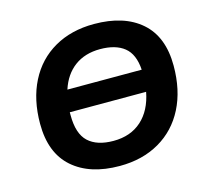

<svg xmlns="http://www.w3.org/2000/svg" viewBox="-100 -795 994 921"><g transform="rotate(-15 396.5 -335.0)"><path d="M68 -284Q68 -404 113.5 -493.5Q159 -583 243.5 -631.5Q328 -680 441 -680Q590 -680 674.5 -606Q759 -532 759 -388Q759 -267 713.5 -177.5Q668 -88 583.5 -39Q499 10 386 10Q238 10 153 -64.5Q68 -139 68 -284ZM599 -301H220V-286Q220 -194 263 -154Q306 -114 388 -114Q473 -114 527.5 -163Q582 -212 599 -301ZM606 -409Q601 -487 558 -521.5Q515 -556 438 -556Q363 -556 311.5 -518Q260 -480 237 -409Z"/></g></svg>

Font: SN Pro Bold
Style: Bold Italic
Weight: 700
Italic angle: -9°
Designer: Tobias Whetton
Foundry: Supernotes
Version: Version 1.003